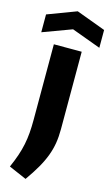

<svg xmlns="http://www.w3.org/2000/svg" viewBox="-213 -1062 767 1332"><g transform="rotate(15 170.5 -395.5)"><path d="M-7 158Q15 108 29.5 65.5Q44 23 52.5 -18.5Q61 -60 64.5 -103Q68 -146 68 -198V-740H268V-183Q268 -130 260.5 -83.5Q253 -37 235.5 9.5Q218 56 189.5 105.5Q161 155 120 213ZM-38 -926 169 -1004 379 -926V-798L170 -875L-38 -798Z"/></g></svg>

Font: Encode Sans Normal
Style: ExtraBold
Weight: 800
Designer: Pablo Impallari, Andres Torresi
Foundry: Pablo Impallari, Andres Torresi
Version: Version 1.000; ttfautohint (v1.00) -l 8 -r 50 -G 200 -x 14 -